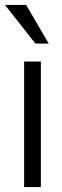

<svg xmlns="http://www.w3.org/2000/svg" viewBox="-34 -760 250 780"><path d="M64 0V-510H132V0ZM110 -583 -14 -740H72L164 -583Z"/></svg>

Font: Instrument Sans Condensed
Style: Regular
Weight: 400
Width: 3
Designer: Rodrigo Fuenzalida
Foundry: fragTYPE
Version: Version 1.000;gftools[0.9.28]